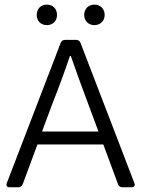

<svg xmlns="http://www.w3.org/2000/svg" viewBox="-20 -794 600 814"><path d="M178.7 -687.5C204.1 -687.5 221.7 -705.1 221.7 -730.5C221.7 -756.8 204.1 -774.4 178.7 -774.4C153.3 -774.4 135.7 -756.8 135.7 -730.5C135.7 -705.1 153.3 -687.5 178.7 -687.5ZM379.9 -687.5C405.3 -687.5 423.8 -705.1 423.8 -730.5C423.8 -756.8 405.3 -774.4 379.9 -774.4C355.5 -774.4 336.9 -756.8 336.9 -730.5C336.9 -705.1 355.5 -687.5 379.9 -687.5ZM499 0H537.1C548.8 0 553.7 -5.9 549.8 -17.6L321.3 -612.3C318.4 -620.1 311.5 -625 302.7 -625H255.9C247.1 -625 240.2 -620.1 237.3 -612.3L8.8 -17.6C4.9 -5.9 9.8 0 21.5 0H57.6C66.4 0 73.2 -4.9 76.2 -12.7L138.7 -181.6H418L480.5 -12.7C483.4 -4.9 490.2 0 499 0ZM158.2 -236.3 202.1 -354.5C229.5 -423.8 252.9 -486.3 276.4 -556.6H280.3C304.7 -487.3 316.4 -453.1 353.5 -354.5L397.5 -236.3Z"/></svg>

Font: Ed Sans Neue Light
Style: Regular
Weight: 300
Designer: Stephen Hutchings
Version: Version 1.004;PS 001.004;hotconv 1.0.88;makeotf.lib2.5.64775